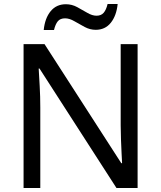

<svg xmlns="http://www.w3.org/2000/svg" viewBox="-20 -933 800 953"><path d="M663 0H558L176 -593H172Q174 -558 177 -506Q180 -454 180 -399V0H97V-714H201L582 -123H586Q585 -139 583.5 -171Q582 -203 580.5 -241Q579 -279 579 -311V-714H663ZM197 -784Q203 -843 231.5 -877.5Q260 -912 307 -912Q337 -912 363.5 -897.5Q390 -883 414 -869Q438 -855 459 -855Q482 -855 494.5 -869.5Q507 -884 514 -913H564Q558 -855 530 -820Q502 -785 455 -785Q427 -785 400.5 -799Q374 -813 349.5 -827.5Q325 -842 303 -842Q279 -842 267 -827.5Q255 -813 248 -784Z"/></svg>

Font: Noto Sans Gothic
Style: Regular
Weight: 400
Designer: Monotype Design Team
Foundry: Monotype Imaging Inc.
Version: Version 2.001; ttfautohint (v1.8.4.7-5d5b)